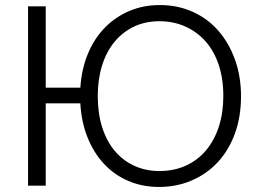

<svg xmlns="http://www.w3.org/2000/svg" viewBox="-20 -735 1018 760"><path d="M610 5Q543 5 487.5 -19Q432 -43 391.5 -86.5Q351 -130 326.5 -191Q302 -252 298 -326H161V0H91V-710H161V-388H298Q303 -463 328.5 -523.5Q354 -584 396 -626.5Q438 -669 493 -692Q548 -715 612 -715Q684 -715 743.5 -688Q803 -661 845 -612.5Q887 -564 910.5 -498Q934 -432 934 -354Q934 -272 909.5 -205.5Q885 -139 841.5 -92.5Q798 -46 738.5 -20.5Q679 5 610 5ZM367 -355Q367 -286 384.5 -231Q402 -176 434.5 -137.5Q467 -99 512 -78.5Q557 -58 611 -58Q669 -58 716 -79.5Q763 -101 796 -140.5Q829 -180 846.5 -234.5Q864 -289 864 -355Q864 -424 845.5 -479Q827 -534 793 -572Q759 -610 712.5 -630.5Q666 -651 611 -651Q555 -651 510 -629.5Q465 -608 433 -569Q401 -530 384 -475.5Q367 -421 367 -355Z"/></svg>

Font: Boldmen
Style: Regular
Weight: 400
Designer: Matt McInerney, Pablo Impallari, Rodrigo Fuenzalida
Foundry: LIVING CONCEPT
Version: Version 1.000